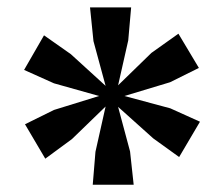

<svg xmlns="http://www.w3.org/2000/svg" viewBox="-20 -854 618 530"><path d="M236 -344 243.5 -435 271.5 -560 178.5 -470 105 -416 49 -511 129 -550.5 253.5 -589 129 -624 46.5 -661 101.5 -756.5 175.5 -704.5 271.5 -617 238 -740.5 228.5 -833.5H342L334 -742.5L306 -618.5L398 -708L472.5 -761L529 -666.5L449.5 -627L323.5 -589L450 -555L532 -518L474.5 -420.5L403 -472L306 -559L339 -436L349 -344Z"/></svg>

Font: Merriweather 72pt Black
Style: Regular
Weight: 900
Version: Version 2.100